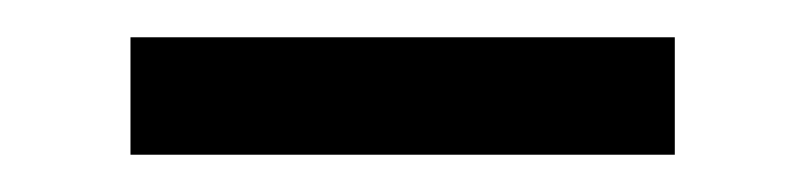

<svg xmlns="http://www.w3.org/2000/svg" viewBox="-20 -614 432 103"><path d="M50 -531V-594H342V-531Z"/></svg>

Font: Mina
Style: Regular
Weight: 400
Version: Version 1.000